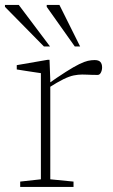

<svg xmlns="http://www.w3.org/2000/svg" viewBox="-34 -736 443 756"><path d="M338.5 -499.5Q354.5 -499.5 361.2 -492Q368 -484.5 368 -470.5Q368 -459.5 363.2 -450.2Q358.5 -441 350.5 -441Q340 -441 329.8 -441.2Q319.5 -441.5 309.8 -442Q300 -442.5 289.5 -442.5Q273.5 -442.5 256.2 -439Q239 -435.5 215.5 -424Q192 -412.5 156 -389.5L145 -398.5Q193.5 -433 225.5 -453.2Q257.5 -473.5 278 -483.5Q298.5 -493.5 312.2 -496.5Q326 -499.5 338.5 -499.5ZM164 -421.5V-30L255.5 -21V0H45.5V-21L127 -30V-448Q120.5 -449 105 -451.2Q89.5 -453.5 70 -456.5Q50.5 -459.5 32 -462.5V-479.5L153.5 -500.5H161ZM163 -553H139L-14.5 -709V-716.5H40ZM281.5 -553H260.5L150 -709V-716.5H200Z"/></svg>

Font: Newsreader 9pt ExtraLight
Style: Regular
Weight: 250
Designer: Hugues Gentile
Foundry: Production Type
Version: Version 1.003